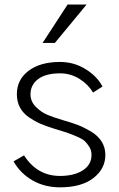

<svg xmlns="http://www.w3.org/2000/svg" viewBox="-20 -801 519 839"><path d="M39.1 -95.7 85 -122.1Q142.6 -32.2 242.2 -32.2Q303.7 -32.2 341.8 -56.6Q379.9 -81.1 379.9 -124Q379.9 -143.6 370.6 -158.7Q361.3 -173.8 350.6 -184.1Q339.8 -194.3 313 -205.6Q286.1 -216.8 270 -222.2Q253.9 -227.5 214.8 -239.3Q180.7 -250 156.7 -260.3Q132.8 -270.5 106.9 -288.1Q81.1 -305.7 67.4 -331.1Q53.7 -356.4 53.7 -389.6Q53.7 -453.1 105 -491.7Q156.2 -530.3 242.2 -530.3Q303.7 -530.3 354.5 -498.5Q405.3 -466.8 427.7 -422.9L386.7 -396.5Q366.2 -431.6 327.6 -456.1Q289.1 -480.5 242.2 -480.5Q180.7 -480.5 147 -455.6Q113.3 -430.7 113.3 -388.7Q113.3 -357.4 136.7 -334Q160.2 -310.5 187 -299.3Q213.9 -288.1 256.8 -275.4Q294.9 -264.6 321.3 -254.4Q347.7 -244.1 377.9 -226.1Q408.2 -208 424.3 -182.1Q440.4 -156.2 440.4 -124Q440.4 -63.5 388.2 -22.9Q335.9 17.6 242.2 17.6Q175.8 17.6 123 -12.2Q70.3 -42 39.1 -95.7ZM166 -613.3 275.4 -781.2H358.4L219.7 -613.3Z"/></svg>

Font: Gothic A1 Light
Style: Regular
Weight: 300
Version: Version 2.50